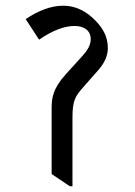

<svg xmlns="http://www.w3.org/2000/svg" viewBox="-20 -647 473 673"><path d="M225 6H234V-235C234 -294 244 -309 268 -337L326 -403C346 -426 358 -452 358 -478C358 -520 340 -552 304 -585C271 -615 236 -627 201 -627C158 -627 113 -609 70 -580L117 -508C164 -540 205 -556 241 -556C276 -556 298 -539 298 -510C298 -488 286 -470 269 -451L210 -386C164 -335 161 -301 161 -267V-37Z"/></svg>

Font: Noto Serif Devanagari SemiCondensed
Style: Regular
Weight: 400
Width: 4
Designer: Universal Thirst, Indian Type Foundry and the Monotype Design Team
Foundry: Monotype Imaging Inc.
Version: Version 2.004